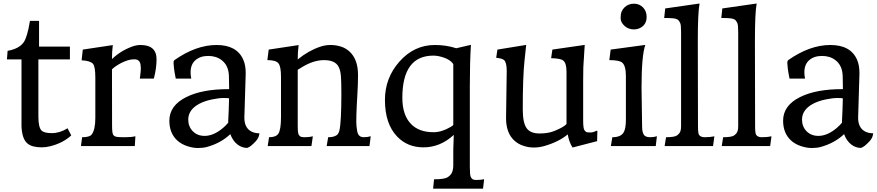

<svg xmlns="http://www.w3.org/2000/svg" viewBox="-20 -853 5123 1121"><path d="M374.5 -104 396 -62.5Q347.7 -17.6 272.5 1Q248.5 7.3 222.2 7.3Q195.8 7.3 173.6 1.5Q151.4 -4.4 136.7 -18.6Q108.4 -45.9 105.5 -115.7V-506.3H20.5L24.4 -556.2Q92.8 -568.4 119.1 -607.4Q140.1 -638.7 154.8 -731H208V-581.1H388.2V-506.3H204.1V-172.4Q204.1 -111.3 221.7 -91.8Q236.3 -75.7 282.7 -75.7Q329.1 -75.7 374.5 -104Z M770.5 -57.6 767.1 0H452.6L459.5 -51.8Q502.4 -51.8 514.6 -66.9Q536.6 -94.2 536.6 -163.6V-398.9Q536.6 -464.8 522.9 -480.5Q507.8 -498 456.5 -501L463.4 -563.5L638.7 -589.8Q633.8 -554.2 633.8 -508.3Q685.1 -557.1 753.9 -582Q778.3 -590.3 800.3 -590.3Q894 -590.3 894 -506.8Q894 -457.5 879.9 -400.9Q878.9 -397 878.4 -395.8Q877.9 -394.5 877.9 -394H796.4L799.3 -417L801.3 -436.5Q802.2 -445.8 802.2 -456.1Q802.2 -466.3 800.5 -476.6Q798.8 -486.8 793.9 -493.7Q785.2 -506.8 764.2 -506.8Q743.2 -506.8 724.4 -500.5Q705.6 -494.1 688 -485.4Q652.3 -466.8 632.8 -447.3L633.8 -447.8L634.3 -120.1Q634.3 -73.7 641.6 -64.9Q648.9 -56.2 660.9 -54Q672.9 -51.8 710.9 -51.8Q749 -51.8 770.5 -57.6Z M1414.6 -425.3 1406.7 -166Q1406.7 -113.8 1438.5 -90.8Q1460.4 -74.7 1494.6 -74.7Q1492.7 -49.8 1474.6 -29.8Q1442.9 5.4 1422.9 10.7Q1392.6 10.7 1366 -9.8Q1339.4 -30.3 1324.7 -69.8Q1269 -17.1 1188.5 4.9Q1166 11.2 1136 11.2Q1106 11.2 1072 -0.2Q1038.1 -11.7 1015.1 -32.7Q968.8 -75.2 968.8 -148.4Q968.8 -237.3 1068.4 -286.6Q1161.1 -332.5 1312.5 -332.5H1317.9Q1317.9 -363.3 1316.9 -392.6L1316.4 -412.1Q1314 -471.2 1273.9 -502Q1242.2 -526.4 1195.8 -526.4Q1149.4 -526.4 1121.1 -501.7Q1092.8 -477.1 1092.8 -430.7Q1092.8 -413.6 1096.7 -394H1009.3L1005.9 -395Q1004.4 -402.8 1002.9 -411.6Q998.5 -432.6 995.8 -455.3Q993.2 -478 993.2 -485.4Q993.2 -496.1 997.1 -501Q1123.5 -590.3 1244.6 -590.3Q1362.8 -590.3 1400.4 -504.4Q1414.6 -472.7 1414.6 -425.3ZM1312.5 -147Q1315.9 -208.5 1317.4 -278.8Q1312 -280.8 1284.9 -280.8Q1257.8 -280.8 1216.6 -272.2Q1175.3 -263.7 1144.5 -247.6Q1079.1 -212.9 1079.1 -154.8Q1079.1 -114.3 1105.5 -86.9Q1132.3 -59.6 1174.8 -59.6Q1227.5 -59.6 1283.2 -106.9Q1299.8 -121.1 1312.5 -136.7Z M1550.8 -51.8Q1591.3 -51.8 1605 -72.3Q1620.6 -95.7 1620.6 -168.9V-404.8Q1620.6 -463.4 1606.4 -482.4Q1592.3 -502 1541 -502L1548.8 -563.5L1723.6 -589.8Q1718.3 -550.3 1718.3 -505.9Q1780.8 -557.1 1849.1 -580.1Q1878.4 -590.3 1909.7 -590.3Q1940.9 -590.3 1970.5 -581.1Q2000 -571.8 2022 -550.8Q2070.3 -505.4 2070.3 -415.5Q2070.3 -360.8 2066.9 -308.6Q2057.6 -151.9 2061.3 -117.7Q2064.9 -83.5 2069.8 -72.3Q2079.1 -51.8 2103 -51.8Q2126 -51.8 2144.5 -57.6L2137.2 0H1887.2L1896 -51.8Q1936.5 -51.8 1951.7 -69.3Q1958 -76.7 1961.2 -89.6Q1964.4 -102.5 1966.6 -122.6Q1968.8 -142.6 1970.2 -170.9Q1973.1 -228.5 1973.1 -301.5Q1973.1 -374.5 1970.5 -408Q1967.8 -441.4 1957.5 -461.9Q1938 -502 1871.6 -502Q1810.1 -502 1741.7 -460L1718.3 -445.8V-117.7Q1718.3 -73.7 1725.1 -64.5Q1731.9 -55.2 1740.7 -53.5Q1749.5 -51.8 1760.3 -51.8Q1785.2 -51.8 1806.6 -57.1L1798.3 0H1543Z M2629.4 -65.4Q2550.3 7.3 2452.6 7.3Q2358.9 7.3 2298.3 -56.2Q2227.5 -130.4 2227.5 -269.5Q2227.5 -397.9 2312 -493.2Q2397.9 -590.3 2519 -590.3Q2585.4 -590.3 2644 -571.3L2729.5 -591.3Q2723.1 -488.3 2723.1 -350.6V121.6Q2723.1 169.4 2728.8 180.7Q2734.4 191.9 2742.2 194.8Q2750 197.8 2760.7 197.8Q2786.6 197.8 2806.6 193.4L2800.3 248.5H2508.8L2514.2 193.8Q2574.2 193.8 2593 182.1Q2611.8 170.4 2619.1 153.8Q2626.5 137.2 2626.5 109.9V21ZM2510.7 -528.3Q2329.1 -528.3 2329.1 -281.7Q2329.1 -181.2 2379.9 -128.9Q2426.3 -81.1 2511.2 -81.1Q2559.6 -81.1 2610.8 -111.8Q2623 -119.1 2627.4 -124L2626.5 -123.5V-479Q2605 -510.7 2544.4 -524.4Q2526.9 -528.3 2510.7 -528.3Z M3461.4 -88.9 3465.3 -89.4H3467.8L3466.3 -28.8L3322.8 8.3Q3301.8 -24.4 3294.9 -68.4Q3242.2 -24.4 3156.7 0Q3127.4 8.3 3096.4 8.3Q3065.4 8.3 3034.9 -2Q3004.4 -12.2 2981.9 -33.2Q2934.6 -77.6 2934.6 -163.1L2938.5 -439Q2938.5 -487.8 2923.3 -502Q2912.1 -512.2 2877 -515.6L2884.3 -563.5L3052.2 -590.8L3042.5 -500Q3032.2 -406.2 3032.2 -214.8Q3032.2 -136.7 3054.2 -105.5Q3075.7 -73.7 3130.4 -73.7Q3179.7 -73.7 3215.8 -87.9Q3273.4 -111.3 3288.6 -129.9L3287.6 -129.4V-434.1Q3287.6 -485.4 3267.6 -500Q3252 -512.2 3197.8 -513.2L3205.1 -563.5L3394 -590.8Q3392.6 -565.4 3391.1 -546.9L3389.2 -514.2Q3388.2 -498 3387.2 -485.1Q3386.2 -472.2 3385.7 -458Q3384.8 -429.7 3384.8 -381.3V-148.9Q3384.8 -102.1 3392.8 -91.8Q3400.9 -81.5 3408 -80.6Q3415 -79.6 3423.3 -79.6H3427.7Q3442.9 -79.6 3461.4 -88.9Z M3710.4 -686.5Q3696.8 -681.2 3680.7 -681.2Q3664.6 -681.2 3650.4 -686.8Q3636.2 -692.4 3626 -702.1Q3603.5 -722.7 3603.5 -746.8Q3603.5 -771 3609.4 -785.2Q3615.2 -799.3 3626 -809.6Q3648.4 -831.5 3681.2 -831.5Q3712.9 -831.5 3734.4 -809.6Q3755.4 -787.6 3755.4 -754.4Q3755.4 -705.1 3710.4 -686.5ZM3747.6 -590.8Q3725.6 -527.3 3725.6 -340.8L3729 -113.3Q3729 -83.5 3738.3 -67.6Q3747.6 -51.8 3775.4 -51.8Q3797.9 -51.8 3815.4 -57.6L3808.6 0H3546.4L3555.2 -51.8Q3603 -51.8 3620.1 -78.1Q3634.3 -100.6 3634.3 -152.8V-408.2Q3634.3 -469.2 3612.8 -487.3Q3595.7 -502 3537.6 -502L3545.4 -563.5Z M4064.5 -832.5Q4054.2 -779.3 4054.2 -618.7V-583.5L4055.2 -116.2Q4055.2 -76.2 4061 -66.4Q4070.3 -51.8 4093.8 -51.8Q4126.5 -51.8 4150.9 -57.1L4143.1 0H3860.4L3868.7 -51.8Q3919.4 -51.8 3933.8 -63Q3948.2 -74.2 3952.4 -86.2Q3956.5 -98.1 3956.5 -115.7V-666.5Q3956.5 -708 3951.4 -718.3Q3946.3 -728.5 3942.1 -733.6Q3938 -738.8 3929.4 -741.9Q3920.9 -745.1 3909.7 -746.1Q3894 -748 3857.9 -748L3863.8 -803.7Z M4397.9 -832.5Q4387.7 -779.3 4387.7 -618.7V-583.5L4388.7 -116.2Q4388.7 -76.2 4394.5 -66.4Q4403.8 -51.8 4427.2 -51.8Q4460 -51.8 4484.4 -57.1L4476.6 0H4193.8L4202.1 -51.8Q4252.9 -51.8 4267.3 -63Q4281.7 -74.2 4285.9 -86.2Q4290 -98.1 4290 -115.7V-666.5Q4290 -708 4284.9 -718.3Q4279.8 -728.5 4275.6 -733.6Q4271.5 -738.8 4262.9 -741.9Q4254.4 -745.1 4243.2 -746.1Q4227.5 -748 4191.4 -748L4197.3 -803.7Z M4998 -425.3 4990.2 -166Q4990.2 -113.8 5022 -90.8Q5043.9 -74.7 5078.1 -74.7Q5076.2 -49.8 5058.1 -29.8Q5026.4 5.4 5006.3 10.7Q4976.1 10.7 4949.5 -9.8Q4922.9 -30.3 4908.2 -69.8Q4852.5 -17.1 4772 4.9Q4749.5 11.2 4719.5 11.2Q4689.5 11.2 4655.5 -0.2Q4621.6 -11.7 4598.6 -32.7Q4552.2 -75.2 4552.2 -148.4Q4552.2 -237.3 4651.9 -286.6Q4744.6 -332.5 4896 -332.5H4901.4Q4901.4 -363.3 4900.4 -392.6L4899.9 -412.1Q4897.5 -471.2 4857.4 -502Q4825.7 -526.4 4779.3 -526.4Q4732.9 -526.4 4704.6 -501.7Q4676.3 -477.1 4676.3 -430.7Q4676.3 -413.6 4680.2 -394H4592.8L4589.4 -395Q4587.9 -402.8 4586.4 -411.6Q4582 -432.6 4579.3 -455.3Q4576.7 -478 4576.7 -485.4Q4576.7 -496.1 4580.6 -501Q4707 -590.3 4828.1 -590.3Q4946.3 -590.3 4983.9 -504.4Q4998 -472.7 4998 -425.3ZM4896 -147Q4899.4 -208.5 4900.9 -278.8Q4895.5 -280.8 4868.4 -280.8Q4841.3 -280.8 4800 -272.2Q4758.8 -263.7 4728 -247.6Q4662.6 -212.9 4662.6 -154.8Q4662.6 -114.3 4689 -86.9Q4715.8 -59.6 4758.3 -59.6Q4811 -59.6 4866.7 -106.9Q4883.3 -121.1 4896 -136.7Z"/></svg>

Font: HeadlandOne
Style: Regular
Weight: 400
Designer: Gary Lonergan
Foundry: Sorkin Type Co.
Version: Version 1.002